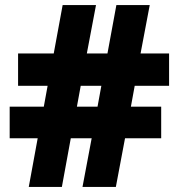

<svg xmlns="http://www.w3.org/2000/svg" viewBox="-20 -734 702 754"><path d="M509 -397H644V-524H532L568 -714H437L402 -524H321L357 -714H226L191 -524H51V-397H167L152 -315H18V-191H128L93 0H223L258 -191H340L304 0H435L471 -191H613V-315H494ZM282 -315 297 -397H378L363 -315Z"/></svg>

Font: Noto Sans Myanmar UI Black
Style: Regular
Weight: 900
Designer: Monotype Design Team
Foundry: Monotype Imaging Inc.
Version: Version 2.103